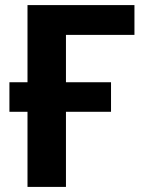

<svg xmlns="http://www.w3.org/2000/svg" viewBox="-20 -734 569 754"><path d="M508 -714H88V-411H17V-295H88V0H239V-295H416V-411H239V-597H508Z"/></svg>

Font: Noto Sans Display
Style: Bold
Weight: 700
Designer: Monotype Design Team
Foundry: Monotype Imaging Inc.
Version: Version 1.900